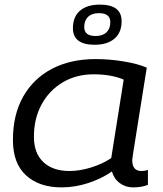

<svg xmlns="http://www.w3.org/2000/svg" viewBox="-20 -802 706 832"><path d="M557 10Q524 10 499 -8.5Q474 -27 465 -59Q421 -28 363 -9Q305 10 247 10Q150 10 93 -42Q36 -94 36 -195Q36 -305 80.5 -383.5Q125 -462 205.5 -504Q286 -546 394 -546Q454 -546 515 -536Q576 -526 616 -509Q585 -313 569 -214Q553 -115 553 -109Q553 -61 592 -61Q608 -61 621 -66V-1Q594 10 557 10ZM462 -117 516 -457Q491 -468 458 -474Q425 -480 386 -480Q311 -480 252.5 -445.5Q194 -411 160.5 -350Q127 -289 127 -209Q127 -138 168 -99.5Q209 -61 281 -61Q326 -61 375.5 -76.5Q425 -92 462 -117ZM390 -608Q296 -608 296 -680Q296 -729 326.5 -755.5Q357 -782 413 -782Q507 -782 507 -710Q507 -661 476 -634.5Q445 -608 390 -608ZM394 -646Q425 -646 441.5 -662Q458 -678 458 -706Q458 -745 409 -745Q378 -745 361.5 -729Q345 -713 345 -685Q345 -646 394 -646Z"/></svg>

Font: Georama Extended
Style: Italic
Weight: 400
Width: 7
Italic angle: -9°
Designer: Jean-Baptiste Levee
Foundry: Production Type
Version: Version 1.000